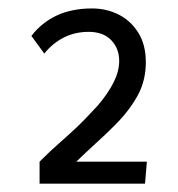

<svg xmlns="http://www.w3.org/2000/svg" viewBox="-20 -753 423 457"><path d="M74.2 -315.9V-368.2Q99.6 -393.6 119.1 -410.6Q138.7 -427.7 160.2 -447.8Q181.6 -467.8 212.9 -502Q237.3 -530.8 250.5 -557.1Q263.7 -583.5 263.7 -607.9Q263.7 -637.7 244.6 -657.5Q225.6 -677.2 190.9 -677.2Q158.7 -677.2 132.1 -663.8Q105.5 -650.4 85.4 -625.5L54.7 -667.5Q79.6 -699.7 115.5 -716.3Q151.4 -732.9 199.2 -732.9Q233.4 -732.9 262.5 -718.3Q291.5 -703.6 309.3 -675Q327.1 -646.5 327.1 -604.5Q327.1 -563 309.1 -528.3Q291 -493.7 257.3 -459Q238.3 -439.9 226.8 -429.2Q215.3 -418.5 201.7 -406Q188 -393.6 161.6 -368.2H329.6L325.2 -315.9Z"/></svg>

Font: Comme
Style: Regular
Weight: 400
Designer: Vernon Adams
Foundry: Vernon Adams
Version: Version 1.000;gftools[0.9.27]